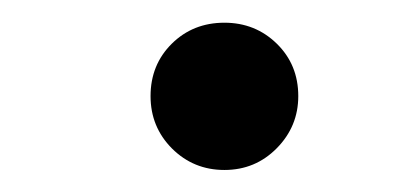

<svg xmlns="http://www.w3.org/2000/svg" viewBox="-20 -443 372 170"><path d="M113.3 -357.9Q113.3 -385.7 132.1 -404.3Q150.9 -422.9 178.7 -422.9Q206.1 -422.9 225.1 -404.3Q244.1 -385.7 244.1 -357.9Q244.1 -331.1 225.1 -311.8Q206.1 -292.5 178.7 -292.5Q151.4 -292.5 132.3 -311.5Q113.3 -330.6 113.3 -357.9Z"/></svg>

Font: HK Grotesk Legacy
Style: Italic
Weight: 400
Italic angle: -13°
Designer: Alfredo Marco Pradil
Foundry: Hanken Design Co.
Version: Version 2.022;PS 002.022;hotconv 1.0.88;makeotf.lib2.5.64775